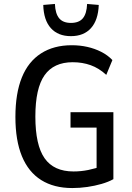

<svg xmlns="http://www.w3.org/2000/svg" viewBox="-20 -943 666 972"><path d="M346 9Q253 9 188.5 -31.5Q124 -72 91 -152Q58 -232 58 -351Q58 -470 90.5 -550.5Q123 -631 187.5 -672.5Q252 -714 343 -714Q385 -714 422.5 -705.5Q460 -697 492.5 -680.5Q525 -664 549 -639L518 -564Q481 -598 439 -613Q397 -628 348 -628Q252 -628 205.5 -562Q159 -496 159 -353Q159 -208 206 -141.5Q253 -75 352 -75Q390 -75 427 -82.5Q464 -90 498 -103L469 -66V-297H337V-375H554V-36Q529 -22 494.5 -12Q460 -2 422 3.5Q384 9 346 9ZM339 -760Q274 -760 237.5 -800.5Q201 -841 199 -918L258 -923Q260 -874 279.5 -850.5Q299 -827 339 -827Q380 -827 399.5 -850.5Q419 -874 421 -923L480 -918Q477 -841 440.5 -800.5Q404 -760 339 -760Z"/></svg>

Font: Nunito Sans 10pt Condensed SemiBold
Style: Regular
Weight: 600
Width: 3
Designer: Vernon Adams
Foundry: Vernon Adams
Version: Version 3.101;gftools[0.9.27]